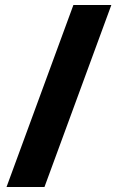

<svg xmlns="http://www.w3.org/2000/svg" viewBox="-20 -739 466 764"><path d="M423 -719H272L6 5H157Z"/></svg>

Font: Noto Sans Arabic UI XBd
Style: Regular
Weight: 800
Designer: Monotype Design Team, Nadine Chahine and Nizar Qandah
Foundry: Monotype Imaging Inc.
Version: Version 2.010